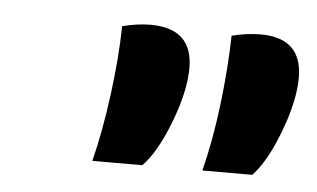

<svg xmlns="http://www.w3.org/2000/svg" viewBox="-30 -750 493 299"><g transform="rotate(5 216.0 -600.5)"><path d="M151 -704Q175 -710 195 -710Q261 -710 261 -648Q261 -612 242 -562.5Q223 -513 201 -491H123Q135 -539 142.5 -596.5Q150 -654 151 -704ZM322 -704Q346 -710 367 -710Q432 -710 432 -648Q432 -612 413.5 -563Q395 -514 373 -491H295Q307 -538 314 -595.5Q321 -653 322 -704Z"/></g></svg>

Font: Sansita SW
Style: Italic
Weight: 400
Italic angle: -11°
Designer: Pablo Cosgaya
Foundry: Omnibus-Type
Version: Version 1.000